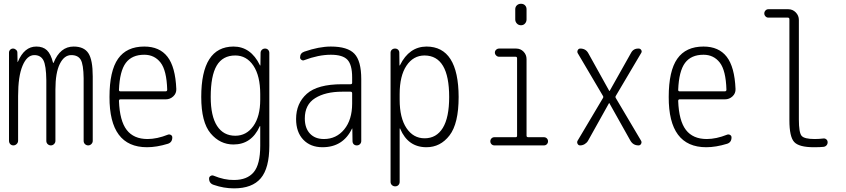

<svg xmlns="http://www.w3.org/2000/svg" viewBox="-20 -780 4540 1030"><path d="M28.3 -25.4V-498Q28.3 -506.8 34.7 -513.2Q41 -519.5 49.8 -519.5Q58.6 -519.5 65.9 -513.2Q73.2 -506.8 73.2 -498L74.2 -448.2Q74.2 -447.3 75.2 -447.3Q76.2 -447.3 76.2 -449.2Q110.4 -530.3 174.8 -530.3Q210.9 -530.3 231.9 -510.3Q252.9 -490.2 264.6 -443.4Q264.6 -442.4 266.6 -442.4Q267.6 -442.4 267.6 -443.4Q302.7 -530.3 375 -530.3Q430.7 -530.3 454.1 -494.6Q477.5 -459 477.5 -370.1V-24.4Q477.5 -14.6 470.2 -7.3Q462.9 0 453.1 0Q443.4 0 436 -6.8Q428.7 -13.7 428.7 -24.4V-360.4Q427.7 -434.6 413.1 -459.5Q398.4 -484.4 362.3 -484.4Q324.2 -484.4 300.8 -437Q277.3 -389.6 277.3 -299.8V-24.4Q277.3 -14.6 270 -7.3Q262.7 0 252.9 0Q243.2 0 235.8 -6.8Q228.5 -13.7 228.5 -24.4V-349.6Q227.5 -428.7 212.9 -456.5Q198.2 -484.4 164.1 -484.4Q125 -484.4 101.1 -427.7Q77.1 -371.1 77.1 -264.6V-25.4Q77.1 -14.6 69.3 -7.3Q61.5 0 51.8 0Q42 0 35.2 -6.8Q28.3 -13.7 28.3 -25.4Z M753.9 -486.3Q687.5 -486.3 654.8 -442.4Q622.1 -398.4 618.2 -297.9Q618.2 -290 626 -290H868.2Q877 -290 877 -298.8Q874 -402.3 841.3 -444.3Q808.6 -486.3 753.9 -486.3ZM768.6 9.8Q566.4 9.8 567.4 -259.8Q567.4 -399.4 613.3 -464.8Q659.2 -530.3 753.9 -530.3Q835.9 -530.3 878.4 -475.6Q920.9 -420.9 925.8 -302.7Q926.8 -279.3 909.7 -263.2Q892.6 -247.1 869.1 -247.1H626Q618.2 -247.1 618.2 -238.3Q622.1 -131.8 659.7 -83Q697.3 -34.2 771.5 -34.2Q822.3 -34.2 880.9 -57.6Q888.7 -60.5 896.5 -56.2Q904.3 -51.8 904.3 -43Q904.3 -16.6 880.9 -8.8Q820.3 9.8 768.6 9.8Z M1242.2 -482.4Q1174.8 -482.4 1142.6 -428.2Q1110.4 -374 1110.4 -259.8Q1110.4 -157.2 1144.5 -104.5Q1178.7 -51.8 1242.2 -51.8Q1301.8 -51.8 1338.9 -103.5Q1376 -155.3 1376 -245.1V-275.4Q1376 -373 1339.4 -427.7Q1302.7 -482.4 1242.2 -482.4ZM1232.4 -4.9Q1160.2 -4.9 1109.9 -64.5Q1059.6 -124 1059.6 -259.8Q1059.6 -529.3 1232.4 -530.3Q1325.2 -530.3 1374 -430.7Q1374 -428.7 1376 -428.7Q1377 -428.7 1377 -429.7L1377.9 -496.1Q1377.9 -505.9 1384.8 -512.7Q1391.6 -519.5 1401.9 -519.5Q1412.1 -519.5 1418.5 -512.7Q1424.8 -505.9 1424.8 -496.1V2Q1424.8 122.1 1378.9 176.3Q1333 230.5 1235.4 230.5Q1180.7 230.5 1127 211.9Q1101.6 204.1 1101.6 177.7Q1101.6 168.9 1109.4 164.1Q1117.2 159.2 1125 162.1Q1183.6 186.5 1235.4 185.5Q1305.7 185.5 1340.8 144Q1376 102.5 1376 2V-102.5Q1376 -103.5 1374 -103.5Q1373 -103.5 1373 -101.6Q1329.1 -4.9 1232.4 -4.9Z M1815.4 -288.1Q1725.6 -288.1 1670.4 -253.4Q1615.2 -218.8 1615.2 -144.5Q1615.2 -92.8 1642.6 -63.5Q1669.9 -34.2 1717.8 -34.2Q1784.2 -34.2 1826.7 -85.9Q1869.1 -137.7 1869.1 -224.6V-279.3Q1869.1 -288.1 1860.4 -288.1ZM1710 9.8Q1645.5 9.8 1606.9 -30.8Q1568.4 -71.3 1568.4 -141.6Q1568.4 -225.6 1626 -276.9Q1683.6 -328.1 1815.4 -328.1H1860.4Q1869.1 -328.1 1869.1 -335.9V-365.2Q1869.1 -432.6 1843.8 -459.5Q1818.4 -486.3 1754.9 -486.3Q1688.5 -486.3 1611.3 -457Q1604.5 -454.1 1597.2 -459Q1589.8 -463.9 1589.8 -471.7Q1589.8 -495.1 1612.3 -502.9Q1691.4 -530.3 1754.9 -530.3Q1844.7 -530.3 1881.3 -491.7Q1918 -453.1 1918 -355.5V-23.4Q1918 -13.7 1911.1 -6.8Q1904.3 0 1894 0Q1883.8 0 1877.4 -6.3Q1871.1 -12.7 1871.1 -23.4L1870.1 -89.8Q1870.1 -90.8 1869.1 -90.8Q1868.2 -90.8 1868.2 -89.8Q1820.3 9.8 1710 9.8Z M2124 -275.4V-245.1Q2124 -147.5 2160.6 -92.8Q2197.3 -38.1 2257.8 -38.1Q2321.3 -38.1 2355.5 -93.8Q2389.6 -149.4 2389.6 -259.8Q2389.6 -481.4 2257.8 -482.4Q2197.3 -482.4 2160.6 -427.7Q2124 -373 2124 -275.4ZM2075.2 195.3V-497.1Q2075.2 -506.8 2082 -513.2Q2088.9 -519.5 2099.1 -519.5Q2109.4 -519.5 2115.7 -513.2Q2122.1 -506.8 2122.1 -497.1L2123 -429.7Q2123 -428.7 2124 -428.7Q2126 -428.7 2126 -430.7Q2174.8 -529.3 2267.6 -530.3Q2439.5 -530.3 2440.4 -259.8Q2440.4 -117.2 2391.6 -53.7Q2342.8 9.8 2267.6 9.8Q2168.9 9.8 2127 -88.9Q2127 -90.8 2126 -90.8Q2124 -90.8 2124 -89.8V195.3Q2124 206.1 2117.2 212.9Q2110.4 219.7 2100.1 219.7Q2089.8 219.7 2082.5 212.9Q2075.2 206.1 2075.2 195.3Z M2631.8 0Q2623 0 2616.7 -6.3Q2610.4 -12.7 2610.4 -22Q2610.4 -31.2 2616.7 -37.6Q2623 -43.9 2631.8 -43.9H2746.1Q2753.9 -43.9 2753.9 -51.8V-466.8Q2753.9 -475.6 2746.1 -475.6H2657.2Q2648.4 -475.6 2641.6 -482.4Q2634.8 -489.3 2634.8 -498Q2634.8 -506.8 2641.6 -513.2Q2648.4 -519.5 2657.2 -519.5H2749Q2772.5 -519.5 2788.6 -502.9Q2804.7 -486.3 2804.7 -462.9V-51.8Q2804.7 -43.9 2814.5 -43.9H2898.4Q2907.2 -43.9 2913.6 -37.6Q2919.9 -31.2 2919.9 -22Q2919.9 -12.7 2913.6 -6.3Q2907.2 0 2898.4 0ZM2744.1 -730.5Q2744.1 -743.2 2752.9 -751.5Q2761.7 -759.8 2774.9 -759.8Q2788.1 -759.8 2796.4 -751.5Q2804.7 -743.2 2804.7 -730.5V-675.8Q2804.7 -663.1 2796.4 -653.8Q2788.1 -644.5 2774.9 -644.5Q2761.7 -644.5 2752.9 -653.8Q2744.1 -663.1 2744.1 -675.8Z M3078.1 -24.4 3213.9 -252.9Q3218.8 -259.8 3213.9 -266.6L3079.1 -495.1Q3075.2 -502.9 3079.6 -511.2Q3084 -519.5 3092.8 -519.5Q3122.1 -519.5 3135.7 -495.1L3248 -293Q3248 -292 3250 -292Q3251 -292 3251 -293L3365.2 -496.1Q3377.9 -520.5 3406.2 -519.5Q3415 -519.5 3419.9 -511.7Q3424.8 -503.9 3419.9 -496.1L3284.2 -266.6Q3279.3 -259.8 3284.2 -252.9L3418.9 -25.4Q3423.8 -17.6 3419.4 -8.8Q3415 0 3405.3 0Q3376 0 3361.3 -26.4L3249 -226.6Q3249 -227.5 3248 -227.5Q3247.1 -227.5 3247.1 -226.6L3134.8 -25.4Q3128.9 -14.6 3117.2 -7.3Q3105.5 0 3091.8 0Q3083 0 3078.6 -8.3Q3074.2 -16.6 3078.1 -24.4Z M3753.9 -486.3Q3687.5 -486.3 3654.8 -442.4Q3622.1 -398.4 3618.2 -297.9Q3618.2 -290 3626 -290H3868.2Q3877 -290 3877 -298.8Q3874 -402.3 3841.3 -444.3Q3808.6 -486.3 3753.9 -486.3ZM3768.6 9.8Q3566.4 9.8 3567.4 -259.8Q3567.4 -399.4 3613.3 -464.8Q3659.2 -530.3 3753.9 -530.3Q3835.9 -530.3 3878.4 -475.6Q3920.9 -420.9 3925.8 -302.7Q3926.8 -279.3 3909.7 -263.2Q3892.6 -247.1 3869.1 -247.1H3626Q3618.2 -247.1 3618.2 -238.3Q3622.1 -131.8 3659.7 -83Q3697.3 -34.2 3771.5 -34.2Q3822.3 -34.2 3880.9 -57.6Q3888.7 -60.5 3896.5 -56.2Q3904.3 -51.8 3904.3 -43Q3904.3 -16.6 3880.9 -8.8Q3820.3 9.8 3768.6 9.8Z M4101.6 -685.5Q4092.8 -685.5 4086.4 -692.4Q4080.1 -699.2 4080.1 -708Q4080.1 -716.8 4086.4 -723.6Q4092.8 -730.5 4101.6 -730.5H4209Q4232.4 -730.5 4249 -713.4Q4265.6 -696.3 4265.6 -672.9V-139.6Q4265.6 -68.4 4280.3 -51.3Q4294.9 -34.2 4350.6 -34.2Q4373 -34.2 4397.5 -37.1Q4406.2 -38.1 4413.1 -32.2Q4419.9 -26.4 4419.9 -16.6Q4419.9 -6.8 4413.6 0Q4407.2 6.8 4397.5 7.8Q4380.9 9.8 4345.7 9.8Q4266.6 9.8 4240.7 -18.1Q4214.8 -45.9 4214.8 -134.8V-676.8Q4214.8 -685.5 4206.1 -685.5Z"/></svg>

Font: Rounded Mgen+ 1m light
Style: Regular
Weight: 200
Designer: [Source Han Sans]
Ryoko NISHIZUKA  (kana & ideographs); Paul D. Hunt (Latin, Greek & Cyrillic); Wenlong ZHANG  (bopomofo
Version: Version 1.059.20150602